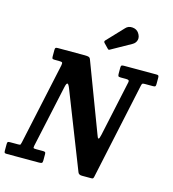

<svg xmlns="http://www.w3.org/2000/svg" viewBox="-188 -1121 1123 1247"><g transform="rotate(15 374.0 -497.5)"><path d="M141.5 -671H114.5Q103 -671 99 -673.8Q95 -676.5 95 -688V-732Q95 -744 98.8 -747Q102.5 -750 113.5 -750H294.5Q313 -750 321.5 -747Q330 -744 334 -732.5L506.5 -276.5Q511 -265.5 513.8 -258Q516.5 -250.5 521 -250.5Q526.5 -250.5 532.5 -278.5L613 -653Q615.5 -663.5 610.8 -667.2Q606 -671 593.5 -671H558Q544 -671 541 -675.2Q538 -679.5 538 -693.5V-731.5Q538 -744 542.2 -747Q546.5 -750 558 -750H776.5Q787 -750 790 -746.5Q793 -743 793 -732V-690.5Q793 -678 789.5 -674.5Q786 -671 774.5 -671H719.5Q706 -671 703 -668Q700 -665 697.5 -654L558 -2.5Q556 5 553.2 7.8Q550.5 10.5 541 10.5H479Q457 10.5 451.5 -6L250 -519.5Q240 -543.5 233.5 -543.5Q226 -543.5 220 -515L129.5 -97Q127 -83.5 130.5 -81.2Q134 -79 149 -79H193Q202 -79 206.8 -76.5Q211.5 -74 211.5 -64V-20.5Q211.5 -6 206 -3Q200.5 0 187 0H-28.5Q-39.5 0 -43 -2.8Q-46.5 -5.5 -46.5 -16.5V-59Q-46.5 -71 -43.8 -75Q-41 -79 -29 -79H26Q39.5 -79 41.5 -82.2Q43.5 -85.5 46 -96.5L164.5 -647Q167.5 -662.5 164 -666.8Q160.5 -671 141.5 -671ZM590.5 -981Q607 -956.5 601.5 -935Q596 -913.5 575.5 -902L445 -829Q439 -825 435.5 -825Q432 -825 427 -830.5L398 -860.5Q390 -869.5 398 -877.5L502 -987.5Q519.5 -1007 547.8 -1004.5Q576 -1002 590.5 -981Z"/></g></svg>

Font: Besley* Narrow Semi
Style: Italic
Weight: 600
Width: 4
Italic angle: -13°
Designer: Owen Earl
Foundry: indestructible type*
Version: Version 3.000; ttfautohint (v1.8.3)